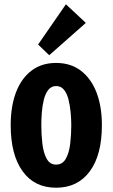

<svg xmlns="http://www.w3.org/2000/svg" viewBox="-20 -864 526 897"><path d="M242 13Q141 13 85.5 -64Q30 -141 30 -279Q30 -367 54.5 -432Q79 -497 126.5 -533.5Q174 -570 242 -570Q310 -570 357.5 -534Q405 -498 430.5 -433Q456 -368 456 -279Q456 -140 399.5 -63.5Q343 13 242 13ZM242 -95Q272 -95 287.5 -122.5Q303 -150 308 -192.5Q313 -235 313 -279Q313 -307 310 -339Q307 -371 300 -399Q293 -427 279 -444.5Q265 -462 242 -462Q220 -462 206 -444.5Q192 -427 185 -399Q178 -371 175.5 -339.5Q173 -308 173 -279Q173 -235 178 -192.5Q183 -150 198 -122.5Q213 -95 242 -95ZM210 -606 158 -656 288 -844 381 -757Z"/></svg>

Font: Freeman
Style: Regular
Weight: 400
Designer: Vernon Adams, Aoife Mooney, Rodrigo Fuenzalida
Foundry: Rodrigo Fuenzalida
Version: Version 1.000; ttfautohint (v1.8.4.7-5d5b)